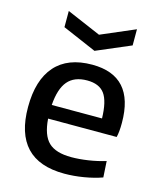

<svg xmlns="http://www.w3.org/2000/svg" viewBox="-117 -859 791 952"><g transform="rotate(15 279.0 -383.5)"><path d="M117 -776 292 -701 467 -776V-693L291 -618L117 -693ZM304 9Q174 9 109.5 -59.5Q45 -128 45 -264Q45 -403 109.5 -476Q174 -549 299 -549Q515 -549 515 -308Q515 -261 508 -234H156Q162 -150 199 -114.5Q236 -79 316 -79Q356 -79 402.5 -86Q449 -93 491 -106L496 -23Q454 -8 403 0.5Q352 9 304 9ZM295 -467Q229 -467 195.5 -427.5Q162 -388 156 -304H414Q412 -392 384.5 -429.5Q357 -467 295 -467Z"/></g></svg>

Font: Encode Sans Normal
Style: Medium
Weight: 500
Designer: Pablo Impallari, Andres Torresi
Foundry: Pablo Impallari, Andres Torresi
Version: Version 1.000; ttfautohint (v1.00) -l 8 -r 50 -G 200 -x 14 -